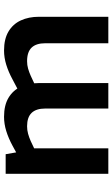

<svg xmlns="http://www.w3.org/2000/svg" viewBox="177 -733 556 950"><g transform="rotate(-90 455.0 -258.0)"><path d="M70 0V-508H167L176 -456L209 -474Q246 -494 281.5 -505Q317 -516 352 -516Q409 -516 446 -494Q483 -472 501 -433Q519 -394 519 -343V0H393V-312Q393 -357 371.5 -379.5Q350 -402 305 -402Q286 -402 268 -397Q250 -392 232 -384L196 -367V0ZM716 0V-312Q716 -357 694.5 -379.5Q673 -402 627 -402Q608 -402 590.5 -397Q573 -392 555 -384L510 -363L482 -445L537 -474Q574 -494 609.5 -505Q645 -516 680 -516Q737 -516 774 -494Q811 -472 829 -433Q847 -394 847 -343V0Z"/></g></svg>

Font: REM Medium Medium
Style: Regular
Weight: 500
Version: Version 1.005;gftools[0.9.28]